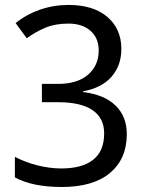

<svg xmlns="http://www.w3.org/2000/svg" viewBox="-20 -744 591 774"><path d="M314.9 -376V-373Q401.4 -362.3 446.3 -318.1Q491.2 -273.9 491.2 -203.1Q491.2 -104 423.8 -47.1Q356.4 9.8 229 9.8Q110.8 9.8 40 -28.8V-111.8Q82.5 -89.4 132.1 -77.1Q181.6 -64.9 227.1 -64.9Q311.5 -64.9 355.7 -100.1Q399.9 -135.3 399.9 -206.1Q399.9 -268.1 353 -300Q306.2 -332 213.9 -332H148.9V-405.8H213.9Q292 -405.8 335 -442.9Q377.9 -480 377.9 -541Q377.9 -590.8 344.7 -619.9Q311.5 -648.9 255.9 -648.9Q203.6 -648.9 163.8 -632.6Q124 -616.2 87.9 -589.8L43 -650.9Q86.4 -686 141.4 -705.1Q196.3 -724.1 255.9 -724.1Q356.4 -724.1 412.8 -675.8Q469.2 -627.4 469.2 -546.9Q469.2 -479.5 429.2 -434.3Q389.2 -389.2 314.9 -376Z"/></svg>

Font: Noto Sans Gurmukhi
Style: Regular
Weight: 400
Designer: Monotype Design Team
Foundry: Monotype Imaging Inc.
Version: Version 1.03 uh